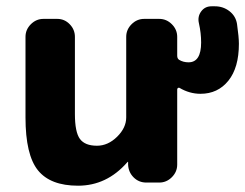

<svg xmlns="http://www.w3.org/2000/svg" viewBox="-20 -580 779 610"><path d="M228 10Q140 10 100.5 -39Q61 -88 61 -207V-463Q61 -486 78 -503Q95 -520 118 -520H162Q185 -520 201.5 -503Q218 -486 218 -463V-218Q218 -160 234 -138.5Q250 -117 288 -117Q323 -117 352 -145.5Q381 -174 381 -207V-463Q381 -486 398 -503Q415 -520 438 -520H486Q509 -520 526 -503Q543 -486 543 -463V-403Q543 -394 549 -390Q562 -382 579 -382Q619 -382 619 -445Q619 -475 612 -506Q607 -527 619 -543.5Q631 -560 652 -560H663Q689 -560 709 -544.5Q729 -529 733 -504Q739 -462 739 -441Q739 -365 705.5 -323.5Q672 -282 617 -282Q582 -282 550 -301Q548 -302 545.5 -300.5Q543 -299 543 -296V-57Q543 -34 526 -17Q509 0 486 0H445Q421 0 404.5 -16.5Q388 -33 387 -57V-65Q387 -66 386 -66L384 -64Q319 10 228 10Z"/></svg>

Font: Rounded Mplus 1c ExtraBold
Style: Regular
Weight: 800
Version: Version 1.059.20150529